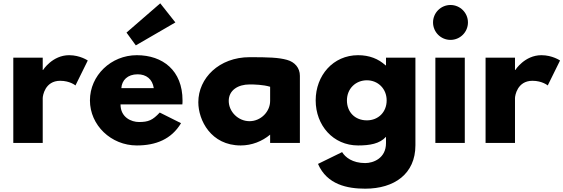

<svg xmlns="http://www.w3.org/2000/svg" viewBox="-20 -860 3389 1155"><path d="M60 0H237V-270C237 -283 250 -374 342 -374C401 -374 434 -346 434 -346L508 -496C508 -496 462 -528 396 -528C295 -528 239 -439 239 -439H237V-513H60Z M741 -664 797 -587 1035 -725 944 -840ZM1077 -232C1078 -238 1078 -249 1078 -256C1078 -436 959 -528 803 -528C648 -528 521 -406 521 -256C521 -107 648 15 803 15C917 15 1011 -22 1069 -119L941 -183C898 -137 873 -126 816 -126C771 -126 705 -153 705 -232ZM710 -330C713 -377 747 -413 808 -413C860 -413 897 -384 905 -330Z M1784 0V-404C1784 -451 1754 -487 1706 -500C1655 -514 1596 -516 1482 -516C1298 -516 1173 -390 1173 -245C1173 -137 1249 15 1428 15C1495 15 1557 -10 1605 -50V0ZM1356 -253C1356 -318 1413 -352 1481 -352C1508 -352 1563 -351 1605 -338V-253C1605 -188 1549 -131 1481 -131C1413 -131 1356 -188 1356 -253Z M1893 126C1947 251 2070 275 2177 275C2352 275 2479 186 2479 14V-513H2302V-467H2299C2257 -506 2202 -528 2134 -528C1984 -528 1879 -406 1879 -256C1879 -106 1984 15 2134 15C2204 15 2264 5 2302 -37V1C2302 92 2226 121 2177 121C2100 121 2057 86 2038 55ZM2067 -256C2067 -327 2120 -377 2187 -377C2253 -377 2306 -327 2306 -256C2306 -186 2256 -136 2187 -136C2115 -136 2067 -186 2067 -256Z M2690 -830C2632 -830 2585 -783 2585 -725C2585 -667 2632 -620 2690 -620C2748 -620 2795 -667 2795 -725C2795 -783 2748 -830 2690 -830ZM2599 -513H2776V0H2599Z M2901 0H3078V-270C3078 -283 3091 -374 3183 -374C3242 -374 3275 -346 3275 -346L3349 -496C3349 -496 3303 -528 3237 -528C3136 -528 3080 -439 3080 -439H3078V-513H2901Z"/></svg>

Font: Hussar Techniczny
Style: Bold 
Weight: 700
Foundry: Cannot Into Space Fonts
Version: Version 0.77